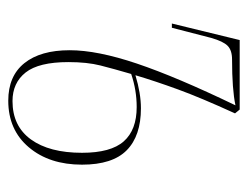

<svg xmlns="http://www.w3.org/2000/svg" viewBox="-86 -490 586 453"><g transform="rotate(90 206.5 -263.0)"><path d="M217 10Q159 10 128.5 -28Q98 -66 98 -135Q98 -200 129.5 -293.5Q161 -387 228 -526Q209 -522 182 -520Q155 -518 120 -518Q98 -518 87.5 -507.5Q77 -497 69 -469L45 -376H35L74 -536H238L247 -525Q210 -444 190.5 -390.5Q171 -337 157 -290Q200 -303 235 -303Q300 -303 334 -269.5Q368 -236 368 -164Q368 -87 327 -38.5Q286 10 217 10ZM218 0Q277 0 308.5 -43.5Q340 -87 340 -164Q340 -232 313 -262.5Q286 -293 232 -293Q192 -293 154 -280Q142 -239 134 -207.5Q126 -176 126 -132Q126 -62 150.5 -31Q175 0 218 0Z"/></g></svg>

Font: Noto Serif Display ExtraCondensed Thin
Style: Italic
Weight: 100
Width: 2
Italic angle: -12°
Designer: Monotype Design Team
Foundry: Monotype Imaging Inc.
Version: Version 2.009